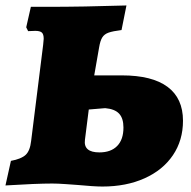

<svg xmlns="http://www.w3.org/2000/svg" viewBox="-37 -672 701 703"><path d="M244 5Q230 4 202 2Q174 0 154 0Q97 0 -17 7L3 -83Q41 -90 57 -105Q73 -120 77 -156L121 -508Q123 -524 123 -530Q123 -547 116 -553Q109 -559 92 -559L66 -558L59 -572L76 -647H137Q268 -647 426 -652L408 -562Q376 -558 360.5 -552.5Q345 -547 337.5 -535Q330 -523 326 -499L308 -396H409Q520 -396 576.5 -354Q633 -312 633 -230Q633 -158 596 -103.5Q559 -49 492 -19Q425 11 338 11Q308 11 244 5ZM415 -205Q415 -239 399 -256Q383 -273 348 -276L288 -271L274 -160Q268 -114 327 -114Q369 -114 392 -137.5Q415 -161 415 -205Z"/></svg>

Font: Alegreya Black
Style: Italic
Weight: 900
Italic angle: -7°
Designer: Juan Pablo del Peral
Foundry: Huerta Tipografica
Version: Version 2.007; ttfautohint (v1.6)